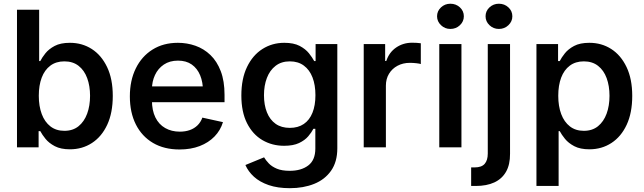

<svg xmlns="http://www.w3.org/2000/svg" viewBox="-20 -779 3407 1015"><path d="M349.6 10.3Q301.3 10.3 270 -6.1Q238.8 -22.5 220.7 -44.9Q202.6 -67.4 192.9 -85.9H184.1V0H69.8V-727.5H187V-456.1H192.9Q202.1 -474.6 220 -497.1Q237.8 -519.5 268.8 -536.1Q299.8 -552.7 349.6 -552.7Q414.1 -552.7 465.1 -520Q516.1 -487.3 546.1 -424.6Q576.2 -361.8 576.2 -272Q576.2 -182.6 546.9 -119.6Q517.6 -56.6 466.3 -23.2Q415 10.3 349.6 10.3ZM320.3 -87.4Q365.2 -87.4 395.3 -111.8Q425.3 -136.2 440.7 -178Q456.1 -219.7 456.1 -272.5Q456.1 -324.7 440.9 -366Q425.8 -407.2 395.5 -430.9Q365.2 -454.6 320.3 -454.6Q276.4 -454.6 246.1 -431.9Q215.8 -409.2 200.4 -368.4Q185.1 -327.6 185.1 -272.5Q185.1 -217.8 200.7 -176Q216.3 -134.3 246.6 -110.8Q276.9 -87.4 320.3 -87.4Z M929.2 11.2Q847.7 11.2 788.8 -23.4Q730 -58.1 698.2 -121.1Q666.5 -184.1 666.5 -269.5Q666.5 -353.5 697.8 -417.2Q729 -481 786.1 -516.8Q843.3 -552.7 920.4 -552.7Q968.8 -552.7 1013.2 -537.1Q1057.6 -521.5 1092.3 -488.3Q1127 -455.1 1147 -402.8Q1167 -350.6 1167 -277.8V-238.8H726.1V-322.3H1107.9L1053.2 -295.9Q1053.2 -344.2 1038.1 -380.9Q1022.9 -417.5 993.7 -438Q964.4 -458.5 920.9 -458.5Q877 -458.5 846.2 -437.7Q815.4 -417 799.3 -382.3Q783.2 -347.7 783.2 -306.6V-249.5Q783.2 -195.3 801.5 -158.2Q819.8 -121.1 853.3 -102.1Q886.7 -83 930.7 -83Q959.5 -83 983.2 -91.3Q1006.8 -99.6 1023.9 -116.2Q1041 -132.8 1049.8 -157.2L1158.7 -133.3Q1145.5 -89.8 1114 -57.4Q1082.5 -24.9 1035.6 -6.8Q988.8 11.2 929.2 11.2Z M1512.2 215.8Q1447.8 215.8 1400.4 199.5Q1353 183.1 1322.5 155.3Q1292 127.4 1277.3 93.3L1376 52.7Q1385.3 68.4 1401.1 85Q1417 101.6 1443.6 112.8Q1470.2 124 1511.7 124Q1572.3 124 1609.6 95.7Q1647 67.4 1647 6.3V-98.1H1636.7Q1627.4 -79.6 1609.6 -58.6Q1591.8 -37.6 1561 -22.9Q1530.3 -8.3 1481.9 -8.3Q1418.5 -8.3 1367.2 -38.3Q1315.9 -68.4 1285.9 -127.7Q1255.9 -187 1255.9 -274.4Q1255.9 -362.8 1285.9 -425Q1315.9 -487.3 1367.4 -520Q1418.9 -552.7 1482.9 -552.7Q1532.7 -552.7 1564 -536.4Q1595.2 -520 1613.3 -497.3Q1631.3 -474.6 1641.1 -456.1H1648.4V-545.9H1763.2V4.9Q1763.2 76.7 1730.2 123.5Q1697.3 170.4 1640.6 193.1Q1584 215.8 1512.2 215.8ZM1512.2 -103Q1555.7 -103 1585.9 -123.5Q1616.2 -144 1631.8 -182.9Q1647.5 -221.7 1647.5 -275.9Q1647.5 -329.6 1632.1 -369.6Q1616.7 -409.7 1586.4 -432.1Q1556.2 -454.6 1512.2 -454.6Q1467.3 -454.6 1436.8 -430.9Q1406.2 -407.2 1390.9 -366.9Q1375.5 -326.7 1375.5 -275.9Q1375.5 -224.1 1391.1 -185.1Q1406.7 -146 1437 -124.5Q1467.3 -103 1512.2 -103Z M1902.8 0V-545.9H2016.1V-456.5H2022Q2037.1 -502.4 2074.2 -527.8Q2111.3 -553.2 2158.7 -553.2Q2169.4 -553.2 2182.6 -552.5Q2195.8 -551.8 2204.6 -550.3V-440.4Q2197.8 -442.9 2180.7 -444.8Q2163.6 -446.8 2146.5 -446.8Q2110.4 -446.8 2081.5 -431.4Q2052.7 -416 2036.4 -388.9Q2020 -361.8 2020 -326.2V0Z M2302.2 0V-545.9H2419.4V0ZM2360.8 -626Q2332 -626 2311.3 -645.8Q2290.5 -665.5 2290.5 -692.9Q2290.5 -720.7 2311.3 -740Q2332 -759.3 2360.8 -759.3Q2390.6 -759.3 2411.4 -740Q2432.1 -720.7 2432.1 -692.9Q2432.1 -665.5 2411.4 -645.8Q2390.6 -626 2360.8 -626Z M2558.6 -545.9H2676.3V33.7Q2676.8 90.8 2655.3 128.7Q2633.8 166.5 2593.3 185.3Q2552.7 204.1 2494.6 204.1H2470.7V106H2488.8Q2525.9 106 2542.2 87.2Q2558.6 68.4 2558.6 32.7ZM2617.2 -626Q2588.4 -626 2567.6 -645.8Q2546.9 -665.5 2546.9 -692.9Q2546.9 -720.7 2567.6 -740Q2588.4 -759.3 2617.2 -759.3Q2647 -759.3 2667.7 -740Q2688.5 -720.7 2688.5 -692.9Q2688.5 -665.5 2667.7 -645.8Q2647 -626 2617.2 -626Z M2815.9 204.1V-545.9H2930.2V-456.1H2939Q2948.2 -474.6 2966.1 -497.1Q2983.9 -519.5 3014.9 -536.1Q3045.9 -552.7 3095.7 -552.7Q3160.2 -552.7 3211.2 -520Q3262.2 -487.3 3292.2 -424.6Q3322.3 -361.8 3322.3 -272Q3322.3 -182.6 3293 -119.6Q3263.7 -56.6 3212.4 -23.2Q3161.1 10.3 3095.7 10.3Q3047.4 10.3 3016.1 -6.1Q2984.9 -22.5 2966.8 -44.9Q2948.7 -67.4 2939 -85.9H2933.1V204.1ZM3066.4 -87.4Q3111.3 -87.4 3141.4 -111.8Q3171.4 -136.2 3186.8 -178Q3202.1 -219.7 3202.1 -272.5Q3202.1 -324.7 3187 -366Q3171.9 -407.2 3141.6 -430.9Q3111.3 -454.6 3066.4 -454.6Q3022.5 -454.6 2992.2 -431.9Q2961.9 -409.2 2946.5 -368.4Q2931.2 -327.6 2931.2 -272.5Q2931.2 -217.8 2946.8 -176Q2962.4 -134.3 2992.7 -110.8Q3022.9 -87.4 3066.4 -87.4Z"/></svg>

Font: Inter Cardless
Style: Medium
Weight: 500
Designer: Rasmus Andersson
Foundry: rsms
Version: Version 4.001;git-9221beed3